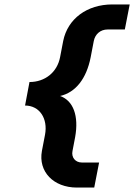

<svg xmlns="http://www.w3.org/2000/svg" viewBox="-20 -736 605 866"><path d="M327 110H405L427 -3H349C320 -3 301 -26 307 -55L319 -118C336 -213 311 -282 251 -303C321 -319 370 -381 389 -478L403 -551C409 -582 433 -603 465 -603H543L565 -716H487C372 -716 285 -651 265 -551L251 -478C238 -410 183 -366 113 -366L93 -260C158 -260 197 -202 183 -128L169 -55C152 38 221 110 327 110Z"/></svg>

Font: Uncut Sans
Style: Bold Italic
Weight: 700
Italic angle: -11°
Designer: Kasper Nordkvist
Foundry: UNCUT.wtf
Version: Version 1.304;Glyphs 3.2 (3246)